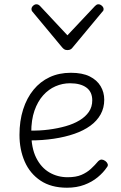

<svg xmlns="http://www.w3.org/2000/svg" viewBox="-20 -859 566 897"><path d="M293 18Q219 18 169.5 -15Q120 -48 95.5 -104Q71 -160 71 -229Q71 -294 88 -347.5Q105 -401 136.5 -439.5Q168 -478 212 -498.5Q256 -519 311 -519Q365 -519 399 -502Q433 -485 450 -456.5Q467 -428 467 -393Q467 -355 450 -324.5Q433 -294 402 -271.5Q371 -249 328 -234Q285 -219 232 -211Q179 -203 120 -203V-249Q165 -248 207.5 -253.5Q250 -259 287 -269.5Q324 -280 352 -297Q380 -314 395.5 -337Q411 -360 411 -390Q411 -430 383.5 -450Q356 -470 307 -470Q272 -470 239.5 -456Q207 -442 181.5 -413.5Q156 -385 141 -342Q126 -299 126 -240Q126 -168 149 -122Q172 -76 210.5 -53.5Q249 -31 296 -31Q335 -31 360.5 -42Q386 -53 404.5 -70Q423 -87 439 -106Q448 -114 455.5 -113.5Q463 -113 472 -107Q480 -101 483 -93Q486 -85 479 -77Q463 -53 436.5 -31Q410 -9 374 4.5Q338 18 293 18ZM440 -839Q448 -839 456 -832Q464 -825 464 -816Q464 -814 463 -810.5Q462 -807 458 -804L320 -638Q316 -632 310 -628.5Q304 -625 295 -625Q286 -625 280.5 -628.5Q275 -632 270 -638L132 -804Q129 -807 128 -810.5Q127 -814 127 -816Q127 -825 134.5 -832Q142 -839 150 -839Q155 -839 159 -837Q163 -835 167 -831L295 -694L424 -831Q428 -835 431.5 -837Q435 -839 440 -839Z"/></svg>

Font: Playwrite US Modern ExtraLight
Style: Regular
Weight: 250
Designer: Veronika Burian, José Scaglione
Foundry: TypeTogether
Version: Version 1.003